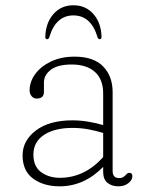

<svg xmlns="http://www.w3.org/2000/svg" viewBox="-20 -678 546 710"><path d="M63.5 -103.5Q63.5 -158 112.8 -195.5Q162 -233 248 -233Q276.5 -233 306.5 -228Q336.5 -223 361.5 -215.5V-332.5Q361.5 -385 330.8 -412.2Q300 -439.5 245 -439.5Q193.5 -439.5 168 -420Q142.5 -400.5 142.5 -373.5V-338.5Q142.5 -313.5 115.5 -313.5Q104.5 -313.5 97 -322.2Q89.5 -331 89.5 -343.5Q89.5 -376 110.5 -404.5Q131.5 -433 169 -450.8Q206.5 -468.5 256 -468.5Q326.5 -468.5 361.5 -432.2Q396.5 -396 396.5 -337.5V-46Q396.5 -19.5 420 -19.5Q428.5 -19.5 433.8 -22.2Q439 -25 442.5 -28.5Q446.5 -32.5 450 -35.8Q453.5 -39 458 -39Q469.5 -39 469.5 -26Q469.5 -12.5 454.8 -0.8Q440 11 418.5 11Q393.5 11 377.5 -1.8Q361.5 -14.5 361.5 -43V-61Q291.5 11 200.5 11Q141.5 11 102.5 -17.5Q63.5 -46 63.5 -103.5ZM103.5 -106.5Q103.5 -62.5 132 -41.5Q160.5 -20.5 201.5 -20.5Q292.5 -20.5 361.5 -97V-186.5Q336.5 -194 308 -199.5Q279.5 -205 248 -205Q181.5 -205 142.5 -179Q103.5 -153 103.5 -106.5ZM251.5 -621Q186.5 -621 162.5 -541Q160 -533 154.5 -533Q147.5 -533 147.5 -542Q149 -593.5 177.5 -626Q206 -658.5 251.5 -658.5Q297 -658.5 325.5 -626Q354 -593.5 355.5 -542Q355.5 -533 348.5 -533Q343 -533 340.5 -541Q316.5 -621 251.5 -621Z"/></svg>

Font: Fraunces 9pt SuperSoft Thin
Style: Regular
Weight: 100
Version: Version 1.000;[b76b70a41]